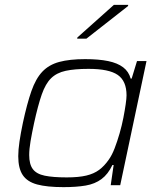

<svg xmlns="http://www.w3.org/2000/svg" viewBox="-20 -761 653 789"><path d="M241 8Q173 8 132.5 -3Q92 -14 73.5 -41.5Q55 -69 55 -119Q55 -145 60 -179Q65 -213 74 -256Q91 -335 109 -386.5Q127 -438 154 -466.5Q181 -495 223.5 -506.5Q266 -518 330 -518Q386 -518 424.5 -510Q463 -502 486 -484.5Q509 -467 517 -438H521L543 -510H582L474 0H435L447 -83H442Q424 -45 397 -25Q370 -5 332 1.5Q294 8 241 8ZM254 -32Q303 -32 334.5 -39.5Q366 -47 387.5 -63Q409 -79 427 -105Q440 -123 451 -151.5Q462 -180 471.5 -213Q481 -246 487 -277Q493 -308 496.5 -332.5Q500 -357 500 -369Q500 -428 464 -453Q428 -478 344 -478Q287 -478 250 -470Q213 -462 190 -439.5Q167 -417 151.5 -372.5Q136 -328 120 -255Q111 -213 105.5 -180.5Q100 -148 100 -124Q100 -86 115 -66Q130 -46 164 -39Q198 -32 254 -32ZM297 -602 298 -607 448 -741H507L506 -736L335 -602Z"/></svg>

Font: Saira SemiExpanded ExtraLight
Style: Italic
Weight: 250
Width: 6
Italic angle: -12°
Designer: Hector Gatti with collaboration of the Omnibus-Type team
Foundry: Omnibus-Type
Version: Version 1.101